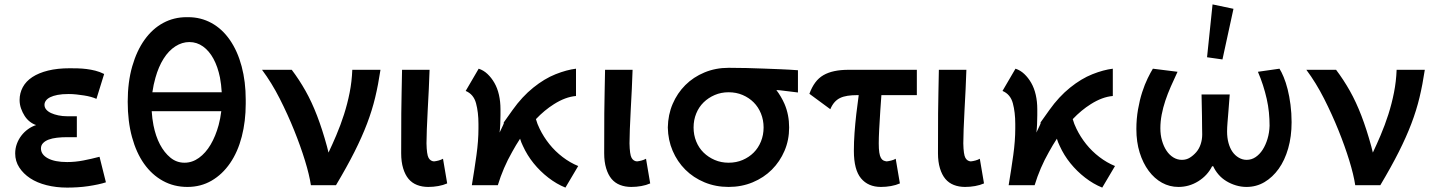

<svg xmlns="http://www.w3.org/2000/svg" viewBox="-20 -841 6514 872"><path d="M461 -13Q446 -8 425 -3.5Q404 1 380.5 4.5Q357 8 332.5 9.5Q308 11 285 11Q235 11 191.5 0Q148 -11 117 -31.5Q86 -52 67.5 -80.5Q49 -109 49 -144Q49 -167 56.5 -187.5Q64 -208 77 -225Q90 -242 107.5 -254.5Q125 -267 144 -273Q129 -278 115.5 -288.5Q102 -299 92 -314.5Q82 -330 75.5 -348.5Q69 -367 69 -387Q69 -418 83.5 -445Q98 -472 127 -491Q156 -510 198.5 -520.5Q241 -531 297 -531Q314 -531 333.5 -530.5Q353 -530 373 -527.5Q393 -525 413 -520Q433 -515 453 -505L418 -392Q407 -397 392.5 -401Q378 -405 361.5 -407.5Q345 -410 327.5 -412Q310 -414 292 -414Q262 -414 241.5 -410Q221 -406 208 -399.5Q195 -393 188.5 -384Q182 -375 182 -365Q182 -353 190 -343.5Q198 -334 212 -327.5Q226 -321 245 -317Q264 -313 285 -313H329V-218H284Q260 -218 238.5 -215.5Q217 -213 201 -207Q185 -201 175.5 -191Q166 -181 166 -167Q166 -139 197.5 -122Q229 -105 285 -105Q321 -105 357.5 -112Q394 -119 432 -129Z M831 8Q770 8 720 -19.5Q670 -47 634.5 -97Q599 -147 579.5 -218.5Q560 -290 560 -379Q560 -468 580.5 -539.5Q601 -611 637 -661Q673 -711 721.5 -737Q770 -763 827 -763Q829 -763 831 -763Q833 -763 835 -763Q892 -763 940.5 -736.5Q989 -710 1024 -659.5Q1059 -609 1077.5 -539.5Q1096 -470 1096 -388Q1096 -383 1096 -379Q1096 -375 1096 -370Q1096 -290 1078 -220.5Q1060 -151 1025 -100Q990 -49 941 -20.5Q892 8 831 8ZM818 -102Q853 -102 883.5 -124Q914 -146 936.5 -184Q959 -222 973 -273Q981 -303 985 -336H669Q671 -303 677 -272Q687 -222 706.5 -185Q726 -148 754 -125Q782 -102 818 -102ZM686 -488Q677 -457 672 -422H987Q985 -457 979 -489Q969 -538 949.5 -574Q930 -610 902 -630Q874 -650 840 -650Q807 -650 776.5 -630.5Q746 -611 723 -574.5Q700 -538 686 -488Z M1392 0Q1385 -47 1365 -112Q1345 -177 1316 -249Q1287 -321 1250.5 -393Q1214 -465 1170 -524H1305Q1339 -479 1367.5 -428.5Q1396 -378 1420 -315.5Q1444 -253 1465 -176Q1469 -162 1472 -148Q1490 -186 1507 -226Q1527 -273 1542.5 -321.5Q1558 -370 1568 -420.5Q1578 -471 1580 -524H1708Q1698 -457 1684 -398.5Q1670 -340 1647 -279.5Q1624 -219 1590 -151.5Q1556 -84 1506 0Z M1925 8Q1897 8 1874 -1Q1851 -10 1835.5 -28.5Q1820 -47 1811 -76.5Q1802 -106 1802 -145Q1802 -280 1802.5 -326.5Q1803 -373 1804 -421.5Q1805 -470 1806 -524H1931Q1930 -485 1927.5 -436.5Q1925 -388 1922.5 -340.5Q1920 -293 1918.5 -253.5Q1917 -214 1917 -190Q1918 -139 1926.5 -124Q1935 -109 1951 -108Q1961 -109 1972 -112Q1983 -115 1992 -120L2011 -8Q1993 0 1970.5 4Q1948 8 1925 8Z M2548 11Q2508 -5 2470.5 -34Q2433 -63 2403.5 -99.5Q2374 -136 2355 -178Q2347 -194 2342 -211Q2323 -182 2306 -151Q2265 -79 2241 0H2123Q2135 -72 2144 -137Q2153 -202 2153 -257Q2153 -263 2153 -269Q2153 -274 2153 -278Q2153 -331 2142 -372Q2131 -413 2095 -428L2154 -529Q2176 -522 2194 -505Q2212 -488 2225.5 -464.5Q2239 -441 2246 -410.5Q2253 -380 2253 -345Q2253 -331 2253 -318Q2253 -298 2252 -276.5Q2251 -255 2249 -239Q2269 -280 2269 -284Q2269 -284 2268 -284Q2268 -284 2266.5 -282.5Q2265 -281 2265 -281Q2265 -281 2265 -281Q2265 -281 2308 -341.5Q2351 -402 2402 -443Q2453 -484 2503.5 -504Q2554 -524 2596 -529V-405Q2548 -401 2496 -368Q2453 -341 2414 -300Q2420 -278 2431 -256Q2449 -219 2475 -186.5Q2501 -154 2535 -128Q2569 -102 2606 -87Z M2847 8Q2819 8 2796 -1Q2773 -10 2757.5 -28.5Q2742 -47 2733 -76.5Q2724 -106 2724 -145Q2724 -280 2724.5 -326.5Q2725 -373 2726 -421.5Q2727 -470 2728 -524H2853Q2852 -485 2849.5 -436.5Q2847 -388 2844.5 -340.5Q2842 -293 2840.5 -253.5Q2839 -214 2839 -190Q2840 -139 2848.5 -124Q2857 -109 2873 -108Q2883 -109 2894 -112Q2905 -115 2914 -120L2933 -8Q2915 0 2892.5 4Q2870 8 2847 8Z M3289 8Q3230 8 3179.5 -13Q3129 -34 3092.5 -70.5Q3056 -107 3035 -156Q3014 -205 3013 -262Q3014 -320 3035 -369Q3056 -418 3092.5 -454.5Q3129 -491 3179.5 -512Q3230 -533 3289 -533Q3291 -533 3292 -533Q3333 -533 3371.5 -532Q3410 -531 3449 -529.5Q3488 -528 3526 -526.5Q3564 -525 3604 -522V-421Q3577 -424 3559 -426.5Q3541 -429 3522 -431Q3514 -431 3506 -432Q3528 -403 3543 -369Q3564 -320 3564 -262Q3564 -205 3543 -156Q3522 -107 3485.5 -70.5Q3449 -34 3398.5 -13Q3348 8 3289 8ZM3289 -102Q3324 -102 3353 -114.5Q3382 -127 3403 -148Q3424 -169 3436 -198.5Q3448 -228 3448 -262Q3448 -296 3436 -325.5Q3424 -355 3403 -376Q3382 -397 3353 -409.5Q3324 -422 3289 -422Q3255 -422 3226 -409.5Q3197 -397 3175.5 -376Q3154 -355 3142 -325.5Q3130 -296 3130 -262Q3130 -228 3142 -198.5Q3154 -169 3175.5 -148Q3197 -127 3226 -114.5Q3255 -102 3289 -102Z M3981 8Q3923 8 3890.5 -31Q3858 -70 3858 -156Q3858 -196 3861 -237.5Q3864 -279 3869 -323Q3874 -365 3880 -409H3874Q3849 -409 3829.5 -406Q3810 -403 3795.5 -396Q3781 -389 3770 -376.5Q3759 -364 3751 -345L3656 -415Q3667 -445 3682.5 -466Q3698 -487 3719.5 -499.5Q3741 -512 3769.5 -518Q3798 -524 3834 -524H4144V-409H3983Q3980 -374 3978 -338Q3975 -293 3973 -253.5Q3971 -214 3971 -190Q3971 -164 3973.5 -148Q3976 -132 3981 -123.5Q3986 -115 3992.5 -112Q3999 -109 4007 -108Q4016 -109 4028 -112Q4040 -115 4048 -120L4067 -8Q4049 0 4026.5 4Q4004 8 3981 8Z M4363 8Q4335 8 4312 -1Q4289 -10 4273.5 -28.5Q4258 -47 4249 -76.5Q4240 -106 4240 -145Q4240 -280 4240.5 -326.5Q4241 -373 4242 -421.5Q4243 -470 4244 -524H4369Q4368 -485 4365.5 -436.5Q4363 -388 4360.5 -340.5Q4358 -293 4356.5 -253.5Q4355 -214 4355 -190Q4356 -139 4364.5 -124Q4373 -109 4389 -108Q4399 -109 4410 -112Q4421 -115 4430 -120L4449 -8Q4431 0 4408.5 4Q4386 8 4363 8Z M4986 11Q4946 -5 4908.5 -34Q4871 -63 4841.5 -99.5Q4812 -136 4793 -178Q4785 -194 4780 -211Q4761 -182 4744 -151Q4703 -79 4679 0H4561Q4573 -72 4582 -137Q4591 -202 4591 -257Q4591 -263 4591 -269Q4591 -274 4591 -278Q4591 -331 4580 -372Q4569 -413 4533 -428L4592 -529Q4614 -522 4632 -505Q4650 -488 4663.5 -464.5Q4677 -441 4684 -410.5Q4691 -380 4691 -345Q4691 -331 4691 -318Q4691 -298 4690 -276.5Q4689 -255 4687 -239Q4707 -280 4707 -284Q4707 -284 4706 -284Q4706 -284 4704.5 -282.5Q4703 -281 4703 -281Q4703 -281 4703 -281Q4703 -281 4746 -341.5Q4789 -402 4840 -443Q4891 -484 4941.5 -504Q4992 -524 5034 -529V-405Q4986 -401 4934 -368Q4891 -341 4852 -300Q4858 -278 4869 -256Q4887 -219 4913 -186.5Q4939 -154 4973 -128Q5007 -102 5044 -87Z M5141 -255Q5141 -301 5148.5 -344Q5156 -387 5167.5 -422.5Q5179 -458 5192.5 -485.5Q5206 -513 5216 -529L5328 -515Q5312 -481 5297.5 -448Q5283 -415 5272.5 -383.5Q5262 -352 5256 -320.5Q5250 -289 5250 -259Q5250 -228 5257.5 -202Q5265 -176 5278 -156.5Q5291 -137 5309 -126Q5327 -115 5348 -115Q5368 -115 5384 -125Q5400 -135 5413 -150Q5426 -165 5433 -186Q5440 -207 5440 -230Q5440 -239 5439.5 -262.5Q5439 -286 5439 -314Q5437 -396 5437 -412H5565Q5564 -401 5562.5 -379.5Q5561 -358 5559 -334Q5557 -310 5555 -285.5Q5553 -261 5553 -244Q5553 -215 5559.5 -191.5Q5566 -168 5577.5 -151.5Q5589 -135 5606 -125Q5623 -115 5642 -115Q5664 -115 5682.5 -127.5Q5701 -140 5714.5 -161Q5728 -182 5736.5 -210Q5745 -238 5746 -270Q5746 -300 5743 -330.5Q5740 -361 5733 -392Q5726 -423 5716 -454Q5706 -485 5693 -515L5791 -529Q5800 -515 5810 -491Q5820 -467 5828 -435.5Q5836 -404 5841 -365.5Q5846 -327 5846 -286Q5846 -221 5830.5 -167Q5815 -113 5787.5 -74.5Q5760 -36 5723 -14Q5686 8 5641 8Q5617 8 5593.5 1Q5570 -6 5549.5 -18.5Q5529 -31 5514 -48.5Q5499 -66 5490 -86H5485Q5464 -44 5422.5 -18Q5381 8 5332 8Q5292 8 5257.5 -11Q5223 -30 5197 -65Q5171 -100 5156 -148Q5141 -196 5141 -255ZM5582 -801 5532 -571 5462 -581 5487 -821Z M6135 0Q6128 -47 6108 -112Q6088 -177 6059 -249Q6030 -321 5993.5 -393Q5957 -465 5913 -524H6048Q6082 -479 6110.5 -428.5Q6139 -378 6163 -315.5Q6187 -253 6208 -176Q6212 -162 6215 -148Q6233 -186 6250 -226Q6270 -273 6285.5 -321.5Q6301 -370 6311 -420.5Q6321 -471 6323 -524H6451Q6441 -457 6427 -398.5Q6413 -340 6390 -279.5Q6367 -219 6333 -151.5Q6299 -84 6249 0Z"/></svg>

Font: Rising Sun
Style: Bold
Weight: 700
Designer: Matt McInerney, Pablo Impallari, Rodrigo Fuenzalida (Raleway font), Stephen Hutchings (Greek), Cristiano Sobral (main ch
Foundry: The Rising Sun Project Authors
Version: Version 4.327; ttfautohint (v1.8.4.7-5d5b-dirty)